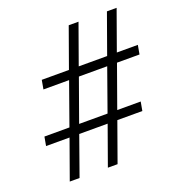

<svg xmlns="http://www.w3.org/2000/svg" viewBox="-129 -819 865 927"><g transform="rotate(-20 303.5 -355.5)"><path d="M268.1 0 339.8 -200.2H193.8L122.6 0H72.3L144 -200.2H23.4L31.7 -246.1H160.2L236.8 -461.4H105L113.3 -507.8H252.9L325.7 -710.9H376L303.2 -507.8H449.2L522 -710.9H571.8L499 -507.8H606.9L598.6 -461.4H482.9L405.8 -246.1H526.4L518.1 -200.2H389.6L317.9 0ZM210 -246.1H356L432.6 -461.4H287.1Z"/></g></svg>

Font: Mardoto Light
Style: Italic
Weight: 300
Italic angle: -12°
Designer: Christian Robertson, Vahan Hovhannisyan
Foundry: Google
Version: Version 1.000